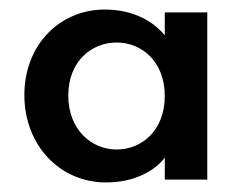

<svg xmlns="http://www.w3.org/2000/svg" viewBox="-20 -729 496 402"><path d="M31 -530C31 -424 106 -347 202 -347C261 -347 304 -371 325 -399V-353H414V-703H325V-655C302 -683 261 -709 199 -709C106 -709 31 -636 31 -530ZM123 -529C123 -601 172 -640 224 -640C277 -640 325 -600 325 -528C325 -456 277 -416 224 -416C172 -416 123 -457 123 -529Z"/></svg>

Font: Malmofest Medium
Style: Regular
Weight: 500
Designer: Jonny Pinhorn (Poppins), Kolossal
Version: Version 1.004;Glyphs 3.1.2 (3151)